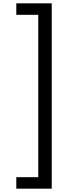

<svg xmlns="http://www.w3.org/2000/svg" viewBox="-20 -906 410 1154"><path d="M78 159V228H291V-886H78V-817H210V159Z"/></svg>

Font: Noto Sans Kannada UI Condensed
Style: Regular
Weight: 400
Width: 3
Designer: Jelle Bosma - Monotype Design Team
Foundry: Monotype Imaging Inc.
Version: Version 2.005